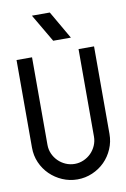

<svg xmlns="http://www.w3.org/2000/svg" viewBox="-86 -815 568 866"><g transform="rotate(-10 197.5 -381.5)"><path d="M91 -578V-177Q91 -155 99.5 -136Q108 -117 122.5 -102.5Q137 -88 156.5 -79.5Q176 -71 198 -71Q219 -71 238.5 -79.5Q258 -88 272.5 -102.5Q287 -117 295.5 -136.5Q304 -156 304 -177V-578H375V-177Q375 -141 361 -108.5Q347 -76 323 -52Q299 -28 266.5 -14Q234 0 198 0Q162 0 129.5 -14Q97 -28 72.5 -52Q48 -76 34 -108Q20 -140 20 -177V-578ZM279 -635H198L123 -763H205L279 -635Z"/></g></svg>

Font: Googee
Style: Regular
Weight: 400
Designer: Peter Wiegel
Foundry: CATFonts Peter Wiegel
Version: 1.000